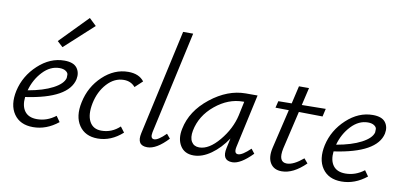

<svg xmlns="http://www.w3.org/2000/svg" viewBox="-68 -926 2404 1147"><g transform="rotate(10 1133.5 -352.0)"><path d="M441 -655 267 -496 233 -527 398 -696ZM293 -419Q348 -419 369.5 -391Q391 -363 383 -322Q356 -201 99 -164Q93 -109 116.5 -77.5Q140 -46 191 -46Q252 -46 304 -86L328 -52Q257 5 176 5Q97 5 59.5 -49.5Q22 -104 41 -192Q62 -285 134.5 -352Q207 -419 293 -419ZM324 -319Q325 -328 324.5 -339.5Q324 -351 310 -360.5Q296 -370 272 -370Q216 -370 170.5 -321.5Q125 -273 107 -206Q199 -222 257 -252.5Q315 -283 324 -319Z M732 -336Q706 -367 663 -367Q606 -367 561.5 -318.5Q517 -270 502 -197Q488 -127 509.5 -86Q531 -45 582 -45Q645 -45 693 -90L718 -57Q649 5 568 5Q492 5 455 -49.5Q418 -104 437 -192Q457 -288 526.5 -353.5Q596 -419 681 -419Q746 -419 777 -378Z M869 5Q803 5 820 -72L961 -711H1022L885 -89Q877 -49 902 -49Q926 -49 972 -95L994 -69Q925 5 869 5Z M1485 -95 1506 -68Q1435 5 1385 5Q1320 5 1337 -73L1350 -133Q1309 -71 1255.5 -33Q1202 5 1150 5Q1094 5 1068.5 -37Q1043 -79 1056 -140Q1078 -251 1181 -332.5Q1284 -414 1394 -414H1465L1394 -90Q1385 -48 1411 -48Q1436 -48 1485 -95ZM1175 -48Q1234 -48 1295 -121Q1356 -194 1375 -278L1393 -363H1386Q1297 -363 1218 -298Q1139 -233 1121 -140Q1113 -97 1128 -72.5Q1143 -48 1175 -48Z M1725 -360 1671 -129Q1653 -44 1707 -44Q1748 -44 1806 -93L1829 -66Q1755 7 1685 7Q1637 7 1615.5 -28Q1594 -63 1608 -123L1664 -360L1583 -361L1593 -402L1674 -403L1699 -511H1760L1735 -404L1880 -406L1869 -358Z M2164 -419Q2219 -419 2240.5 -391Q2262 -363 2254 -322Q2227 -201 1970 -164Q1964 -109 1987.5 -77.5Q2011 -46 2062 -46Q2123 -46 2175 -86L2199 -52Q2128 5 2047 5Q1968 5 1930.5 -49.5Q1893 -104 1912 -192Q1933 -285 2005.5 -352Q2078 -419 2164 -419ZM2195 -319Q2196 -328 2195.5 -339.5Q2195 -351 2181 -360.5Q2167 -370 2143 -370Q2087 -370 2041.5 -321.5Q1996 -273 1978 -206Q2070 -222 2128 -252.5Q2186 -283 2195 -319Z"/></g></svg>

Font: EauTest
Style: Italic
Weight: 400
Italic angle: -12°
Designer: Christian Thalmann (Catharsis Fonts)
Version: Version 0.001;PS 000.001;hotconv 1.0.88;makeotf.lib2.5.64775